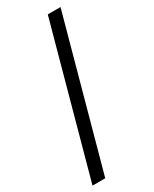

<svg xmlns="http://www.w3.org/2000/svg" viewBox="-228 -787 810 1008"><g transform="rotate(-30 177.5 -283.0)"><path d="M11.7 164.6 257.8 -731.4H335L88.9 164.6Z"/></g></svg>

Font: Akatab
Style: Bold
Weight: 700
Designer: SIL Global
Foundry: SIL Global
Version: Version 4.100